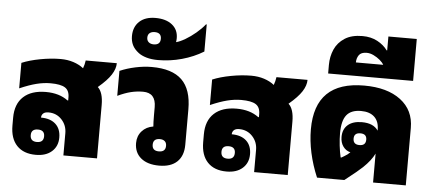

<svg xmlns="http://www.w3.org/2000/svg" viewBox="-53 -929 2391 1058"><g transform="rotate(5 1142.5 -399.5)"><path d="M176 10Q108 10 71 -29Q34 -68 34 -140V-183Q34 -259 78 -299.5Q122 -340 202 -340Q276 -340 324 -304H328V-321Q328 -359 303.5 -374.5Q279 -390 223 -390Q186 -390 146 -380Q106 -370 53 -347V-488Q96 -506 155 -517Q214 -528 267 -528Q305 -528 337.5 -517.5Q370 -507 394 -488Q402 -509 405 -532H577Q577 -501 555.5 -467.5Q534 -434 484 -392Q514 -365 514 -295V0H328V-123Q328 -167 299 -198Q270 -229 226 -229Q206 -229 196.5 -220Q187 -211 187 -197Q239 -197 268 -170.5Q297 -144 297 -96Q297 -48 264.5 -19Q232 10 176 10ZM176 -61Q213 -61 213 -96Q213 -130 176 -130Q139 -130 139 -96Q139 -61 176 -61Z M858 10Q794 10 757.5 -20Q721 -50 721 -103Q721 -142 745 -169Q769 -196 808 -202Q807 -213 806.5 -228Q806 -243 806 -262V-309Q806 -388 735 -388Q701 -388 668 -380Q635 -372 595 -353V-491Q634 -508 681 -518Q728 -528 771 -528Q884 -528 938 -475.5Q992 -423 992 -313V-117Q992 -56 957.5 -23Q923 10 858 10ZM850 -68Q887 -68 887 -102Q887 -119 877 -127.5Q867 -136 850 -136Q813 -136 813 -102Q813 -68 850 -68Z M801 -569Q765 -569 737.5 -577Q710 -585 693 -598Q668 -617 657.5 -639Q647 -661 647 -688Q647 -739 679 -769Q711 -799 768 -799Q826 -799 860 -772Q894 -745 894 -698Q894 -686 892 -676Q913 -681 942 -698Q971 -715 999.5 -739Q1028 -763 1048 -788H1052V-638Q998 -605 933 -587Q868 -569 801 -569ZM770 -653Q807 -653 807 -687Q807 -721 770 -721Q753 -721 742.5 -712.5Q732 -704 732 -687Q732 -671 742.5 -662Q753 -653 770 -653Z M1231 10Q1163 10 1126 -29Q1089 -68 1089 -140V-183Q1089 -259 1133 -299.5Q1177 -340 1257 -340Q1331 -340 1379 -304H1383V-321Q1383 -359 1358.5 -374.5Q1334 -390 1278 -390Q1241 -390 1201 -380Q1161 -370 1108 -347V-488Q1151 -506 1210 -517Q1269 -528 1322 -528Q1360 -528 1392.5 -517.5Q1425 -507 1449 -488Q1457 -509 1460 -532H1632Q1632 -501 1610.5 -467.5Q1589 -434 1539 -392Q1569 -365 1569 -295V0H1383V-123Q1383 -167 1354 -198Q1325 -229 1281 -229Q1261 -229 1251.5 -220Q1242 -211 1242 -197Q1294 -197 1323 -170.5Q1352 -144 1352 -96Q1352 -48 1319.5 -19Q1287 10 1231 10ZM1231 -61Q1268 -61 1268 -96Q1268 -130 1231 -130Q1194 -130 1194 -96Q1194 -61 1231 -61Z M1731 0Q1703 -66 1688.5 -132.5Q1674 -199 1674 -263Q1674 -528 1946 -528Q2074 -528 2148 -472Q2222 -416 2222 -318V0H2041V-160Q2022 -121 1979 -80Q1963 -65 1944 -49.5Q1925 -34 1882 0ZM1851 -122H1855Q1858 -123 1869.5 -130.5Q1881 -138 1887 -142Q1891 -145 1902 -155Q1877 -161 1861.5 -182.5Q1846 -204 1846 -235Q1846 -278 1873.5 -302Q1901 -326 1951 -326Q2015 -326 2041 -287V-292Q2041 -338 2015 -362.5Q1989 -387 1941 -387Q1886 -387 1861 -355.5Q1836 -324 1836 -255Q1836 -224 1840 -187.5Q1844 -151 1851 -122ZM1948 -199Q1983 -199 1983 -232Q1983 -264 1948 -264Q1913 -264 1913 -232Q1913 -199 1948 -199Z M1742 -577V-624Q1742 -671 1759.5 -710.5Q1777 -750 1815 -774.5Q1853 -799 1913 -799Q1960 -799 1995.5 -780Q2031 -761 2052 -732H2055V-809H2212V-577ZM1889 -651H2040Q2033 -664 2017.5 -677Q2002 -690 1982.5 -699.5Q1963 -709 1944 -709Q1913 -709 1901 -691.5Q1889 -674 1889 -651Z"/></g></svg>

Font: Noto Sans Thai Looped UI Black
Style: Regular
Weight: 900
Designer: Cadson Demak Team
Foundry: Cadson Demak Co., Ltd.
Version: Version 1.000